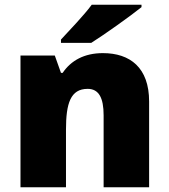

<svg xmlns="http://www.w3.org/2000/svg" viewBox="-20 -786 710 806"><path d="M574 -756V-766H365C332 -721 270 -657 236 -620V-606H363C417 -640 527 -718 574 -756ZM412 -563C334 -563 278 -532 243 -480H236L210 -553H66V0H257V-242C257 -352 276 -413 348 -413C395 -413 415 -375 415 -302V0H606V-360C606 -502 526 -563 412 -563Z"/></svg>

Font: Noto Sans Gujarati Black
Style: Regular
Weight: 900
Designer: Jelle Bosma - Monotype Design Team, Universal Thirst
Foundry: Monotype Imaging Inc.
Version: Version 2.106